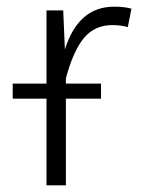

<svg xmlns="http://www.w3.org/2000/svg" viewBox="-20 -554 426 574"><path d="M373 -528 362 -473Q341 -479 316 -479Q263 -479 231 -440.5Q199 -402 177 -320V-304H282V-259H177V0H119V-259H18V-304H119V-523H169L174 -406Q214 -534 321 -534Q353 -534 373 -528Z"/></svg>

Font: Fira Sans Light
Style: Regular
Weight: 300
Designer: bBox Type GmbH & Carrois Corporate GbR & Edenspiekermann AG
Foundry: bBox Type GmbH & Carrois Corporate GbR & Edenspiekermann AG
Version: Version 4.301